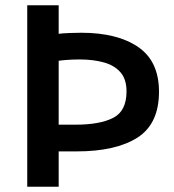

<svg xmlns="http://www.w3.org/2000/svg" viewBox="-20 -713 663 733"><path d="M84 0V-693H204V-584Q219 -586 245.5 -587Q272 -588 290 -588Q428 -588 507.5 -533.5Q587 -479 587 -363Q587 -240 504.5 -187.5Q422 -135 272 -135H204V0ZM204 -237H268Q361 -237 412 -263Q463 -289 463 -364Q463 -411 439.5 -437.5Q416 -464 375.5 -475Q335 -486 285 -486Q260 -486 239 -484.5Q218 -483 204 -481Z"/></svg>

Font: Ubuntu Sans SemiBold
Style: Regular
Weight: 600
Designer: Dalton Maag Ltd
Foundry: Dalton Maag Ltd
Version: Version 1.006; ttfautohint (v1.8.4.7-5d5b)